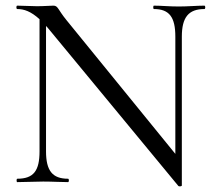

<svg xmlns="http://www.w3.org/2000/svg" viewBox="-20 -645 767 680"><path d="M120 -109C120 -40 99 -12 41 -12C38 -12 38 0 41 0L133 -2C167 -2 195 0 221 0C225 0 225 -12 221 -12C166 -12 143 -40 143 -109V-553C145 -551 149 -547 152 -543L612 14C615 16 624 15 624 12V-515C624 -584 648 -613 704 -613C708 -613 708 -625 704 -625C678 -625 645 -622 613 -622C579 -622 552 -625 525 -625C522 -625 522 -613 525 -613C580 -613 601 -584 601 -515V-100L216 -573C184 -612 186 -625 169 -625C158 -625 136 -623 111 -623L41 -625C37 -625 37 -613 41 -613C65 -613 89 -605 120 -577Z"/></svg>

Font: Cormorant Garamond
Style: Regular
Weight: 400
Designer: Christian Thalmann (Catharsis Fonts)
Foundry: Catharsis Fonts
Version: Version 4.002;Glyphs 3.4 (3410)